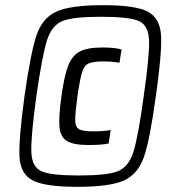

<svg xmlns="http://www.w3.org/2000/svg" viewBox="-20 -716 699 744"><path d="M75 -344Q99 -513 121.5 -579.5Q144 -646 198.5 -671Q253 -696 379 -696Q505 -696 552.5 -671Q600 -646 604 -579Q608 -512 584 -344Q561 -175 538 -108.5Q515 -42 461 -17Q407 8 280 8Q154 8 106.5 -17Q59 -42 55.5 -108.5Q52 -175 75 -344ZM537 -344Q560 -504 557.5 -561Q555 -618 518 -634.5Q481 -651 372 -651Q263 -651 222 -634.5Q181 -618 162.5 -561Q144 -504 121 -344Q99 -183 101.5 -126Q104 -69 140.5 -52.5Q177 -36 286 -36Q395 -36 436.5 -52.5Q478 -69 496.5 -126Q515 -183 537 -344ZM218 -343Q229 -422 244 -461Q259 -500 288.5 -516Q318 -532 376 -532Q428 -532 451 -524L443 -473Q412 -478 381 -478Q340 -478 323 -470Q306 -462 298 -436Q290 -410 280 -343Q271 -275 271.5 -249Q272 -223 287 -215Q302 -207 343 -207Q378 -207 409 -212L401 -160Q374 -154 323 -154Q265 -154 239.5 -169.5Q214 -185 210.5 -223.5Q207 -262 218 -343Z"/></svg>

Font: Assailand Medium
Style: Italic
Weight: 500
Italic angle: -8°
Designer: Hector Gatti with collaboration of the Omnibus-Type team
Foundry: Omnibus-Type
Version: Version 0.072;October 19, 2019;FontCreator 12.0.0.2547 64-bi